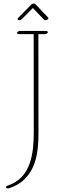

<svg xmlns="http://www.w3.org/2000/svg" viewBox="-20 -850 325 1077"><path d="M88.6 -736.8C93.5 -736.8 98.4 -738.8 101.8 -742.2L164.3 -805.2L226.8 -739.7C228.8 -737.8 232.2 -736.8 235.6 -736.8C242.9 -736.8 251.7 -742.2 251.7 -748C251.7 -749.5 251.2 -750.5 250.2 -751.5L178 -827.1C176.5 -828.6 173.1 -830.1 169.7 -830.1C164.8 -830.1 159.4 -828.1 156 -824.7L81.3 -749C79.3 -747.1 78.4 -745.6 78.4 -743.7C78.4 -739.7 83.3 -736.8 88.6 -736.8ZM248.5 -669.4C248.5 -673.3 244.1 -676.3 238.3 -676.3H91.8C85 -676.3 78.1 -672.4 76.2 -667.5C74.2 -662.6 78.6 -658.7 85.4 -658.7H168.9L169.4 -110.4C169.4 4.4 156.7 147.5 23.4 190.9C17.6 192.9 13.7 196.8 13.7 200.2C13.7 204.6 19 207 24.4 207C26.4 207 28.3 206.5 30.3 206.1C189.9 153.8 195.8 -4.4 195.8 -114.3L195.3 -658.7H231.9C238.8 -658.7 248.5 -663.1 248.5 -669.4Z"/></svg>

Font: WireWyrm
Style: Light
Weight: 200
Version: Version 001.000